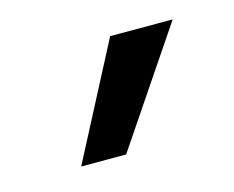

<svg xmlns="http://www.w3.org/2000/svg" viewBox="-44 -812 371 304"><g transform="rotate(-15 141.5 -660.0)"><path d="M131.3 -566.9H57.6L155.3 -754.4H257.8Z"/></g></svg>

Font: Meera Inimai
Style: Regular
Weight: 400
Version: 2.0.0+20160526